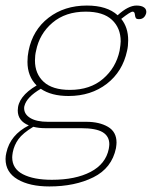

<svg xmlns="http://www.w3.org/2000/svg" viewBox="-28 -527 547 692"><path d="M499 -480Q493 -458 473 -458Q464 -458 461.5 -462Q459 -466 458 -475.5Q457 -485 450 -485Q442 -485 409 -459Q434 -428 434 -382Q434 -361 430 -344Q414 -269 357 -225Q300 -181 219 -181Q157 -181 119 -207Q68 -177 60 -145Q59 -142 59 -137Q59 -115 81.5 -101.5Q104 -88 145 -88H283Q330 -88 361 -70Q392 -52 392 -13Q392 -7 390 7Q375 79 308.5 112Q242 145 150 145Q79 145 35.5 119.5Q-8 94 -8 46Q-8 35 -5 23Q9 -41 76 -75Q36 -91 36 -129Q36 -179 104 -219Q71 -252 71 -304Q71 -325 75 -344Q90 -419 147 -463Q204 -507 285 -507Q358 -507 396 -472Q434 -507 464 -507Q482 -507 491.5 -500Q501 -493 499 -480ZM407 -378Q407 -426 375.5 -455.5Q344 -485 281 -485Q208 -485 161 -445Q114 -405 102 -344Q98 -328 98 -309Q98 -261 129.5 -232Q161 -203 224 -203Q297 -203 343.5 -243Q390 -283 403 -344Q407 -368 407 -378ZM135 -65Q112 -65 92 -70Q54 -47 38.5 -25.5Q23 -4 18 22Q16 34 16 40Q16 81 54.5 101Q93 121 159 121Q244 121 298.5 92.5Q353 64 364 10Q366 -2 366 -7Q366 -36 342 -50.5Q318 -65 264 -65Z"/></svg>

Font: Trirong Thin
Style: Italic
Weight: 250
Italic angle: -12°
Designer: Katatrad Team
Foundry: CadsonDemak
Version: Version 1.001